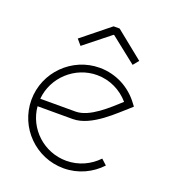

<svg xmlns="http://www.w3.org/2000/svg" viewBox="-126 -764 769 866"><g transform="rotate(20 258.5 -330.5)"><path d="M287 -634 411 -536 433 -563 300 -670H271L138 -563L161 -536L284 -634ZM241 -250H72C81 -355 171 -438 277 -438C339 -438 394 -410 432 -366C383 -322 309 -250 241 -250ZM72 -214H241C331 -214 424 -312 469 -350L481 -361L471 -374C427 -434 357 -473 277 -473C145 -473 36 -365 36 -232C36 -99 144 9 277 9C347 9 409 -21 453 -68L427 -92C389 -52 336 -27 277 -27C170 -27 81 -109 72 -214Z"/></g></svg>

Font: Rawengulk
Style: Regular
Weight: 400
Version: Version 0.9